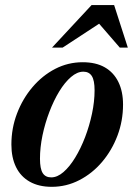

<svg xmlns="http://www.w3.org/2000/svg" viewBox="-20 -710 520 742"><path d="M299.5 -469.5Q350.5 -469.5 385 -449.8Q419.5 -430 437.5 -393.2Q455.5 -356.5 455.5 -306Q455.5 -243 434 -186Q412.5 -129 374.5 -84.2Q336.5 -39.5 286.5 -13.8Q236.5 12 180 12Q130 12 95 -7.8Q60 -27.5 42 -64.2Q24 -101 24 -151.5Q24 -214.5 45.8 -271.5Q67.5 -328.5 105.5 -373.2Q143.5 -418 193.2 -443.8Q243 -469.5 299.5 -469.5ZM178 -24.5Q201.5 -24.5 225.2 -45Q249 -65.5 270.5 -100.8Q292 -136 308.8 -179.8Q325.5 -223.5 335.5 -270.5Q345.5 -317.5 345.5 -361Q345.5 -399.5 334.8 -416.2Q324 -433 302 -433Q278.5 -433 254.5 -412.5Q230.5 -392 209 -356.8Q187.5 -321.5 170.8 -277.5Q154 -233.5 144.2 -186.8Q134.5 -140 134.5 -96.5Q134.5 -58 145 -41.2Q155.5 -24.5 178 -24.5ZM181 -526 334 -690.5H421L474 -526H443L349.5 -634H387L222 -526Z"/></svg>

Font: Newsreader 36pt SemiBold
Style: Italic
Weight: 600
Italic angle: -17°
Designer: Hugues Gentile
Foundry: Production Type
Version: Version 1.003